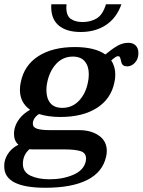

<svg xmlns="http://www.w3.org/2000/svg" viewBox="-41 -729 673 906"><path d="M201 -709H273Q272 -704 272 -694Q272 -654 293.5 -639.5Q315 -625 349 -625Q386 -625 415 -642Q444 -659 459 -709H532Q509 -644 459 -611Q409 -578 340 -578Q270 -578 233.5 -611Q197 -644 201 -709ZM612 -480Q612 -468 610 -461Q607 -444 592.5 -430Q578 -416 560 -416Q543 -416 537 -424Q531 -432 529 -446Q527 -455 524.5 -459.5Q522 -464 515 -464Q507 -464 484 -444Q503 -414 503 -378Q503 -358 499 -341Q483 -262 416 -219.5Q349 -177 244 -177Q187 -177 143 -191Q114 -172 114 -145Q114 -128 134 -121.5Q154 -115 193 -115H331Q389 -115 426 -89Q463 -63 463 -16Q463 -5 460 9Q444 83 371 120Q298 157 173 157Q-21 157 -21 57Q-21 41 -19 33Q-14 10 2.5 -11.5Q19 -33 46 -46Q25 -64 25 -98Q25 -106 27 -118Q32 -144 50.5 -168.5Q69 -193 101 -211Q53 -245 53 -305Q53 -324 57 -341Q73 -421 140 -464Q207 -507 312 -507Q406 -507 456 -472Q489 -499 513.5 -513Q538 -527 565 -527Q587 -527 599.5 -514Q612 -501 612 -480ZM378 -379Q378 -417 359 -439.5Q340 -462 303 -462Q256 -462 224.5 -428Q193 -394 182 -341Q178 -324 178 -304Q178 -265 196.5 -242.5Q215 -220 253 -220Q300 -220 332 -254Q364 -288 374 -341Q378 -358 378 -379ZM116 -24Q103 -24 98 -25Q67 2 67 44Q67 83 103 100Q139 117 193 117Q256 117 305.5 95.5Q355 74 364 31Q365 27 365 19Q365 -7 340 -15.5Q315 -24 262 -24Z"/></svg>

Font: Trirong SemiBold
Style: Italic
Weight: 600
Italic angle: -12°
Designer: Katatrad Team
Foundry: CadsonDemak
Version: Version 1.001